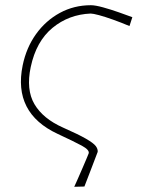

<svg xmlns="http://www.w3.org/2000/svg" viewBox="-20 -524 542 737"><path d="M265 193Q270 182 279 161.8Q288 141.5 297.2 120Q306.5 98.5 313.2 82.5Q320 66.5 320.5 64.5Q324 51.5 294 35.2Q264 19 201.5 -10Q29.5 -90 67 -273Q81 -341 118.2 -393Q155.5 -445 209.8 -474.5Q264 -504 329 -504Q345.5 -504 375.5 -495.8Q405.5 -487.5 436.8 -476.5Q468 -465.5 488 -458L477 -424Q445 -437.5 414.2 -448.5Q383.5 -459.5 360.2 -465.8Q337 -472 328 -472Q244 -468.5 181.5 -417Q119 -365.5 98 -267Q79.5 -180 112.2 -124.2Q145 -68.5 221.5 -34.5Q281.5 -8 310 8.5Q338.5 25 347.2 36.2Q356 47.5 355 59Q341 95 326.8 132.8Q312.5 170.5 304 192Z"/></svg>

Font: Commissioner Loud Thin
Style: Italic
Weight: 100
Italic angle: -12°
Designer: Kostas Bartsokas
Foundry: Kostas Bartsokas
Version: Version 1.000; ttfautohint (v1.8.3)